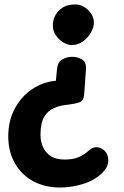

<svg xmlns="http://www.w3.org/2000/svg" viewBox="-20 -573 558 865"><path d="M250 271.8Q180.7 271.8 128.1 242.6Q75.6 213.4 46.4 161.2Q17.2 108.9 17.2 40.9Q17.2 -28.1 46 -82.6Q74.8 -137 123.6 -170.5Q172.3 -204 231.7 -209.1L236.9 -262Q240 -293.9 260.6 -305.4Q281.2 -317 305 -317Q329 -317 349.2 -305.4Q369.4 -293.9 367.4 -262L359.2 -148.1Q357.2 -119 337.8 -112Q318.4 -105 283 -100.9Q249.9 -98.1 222.4 -86Q194.9 -73.9 178.7 -45.7Q162.4 -17.6 162.4 34.9Q162.4 62.6 173.1 88.1Q183.8 113.6 207.6 129.7Q231.3 145.8 271 145.8Q308 145.8 332.6 135.7Q357.1 125.7 380 105.4Q397.7 90.1 413.4 90.1Q435.1 90.1 451.5 106.4Q467.9 122.7 467.9 149.2Q467.9 161.1 464.1 172.4Q460.3 183.7 451 194.8Q415.9 235.1 361.3 253.4Q306.7 271.8 250 271.8ZM303 -370Q286.6 -370 266.4 -381.3Q246.3 -392.6 232.2 -412.7Q218 -432.9 218 -459Q218 -480.1 228.3 -501.7Q238.6 -523.3 261 -538.2Q283.4 -553 321 -553Q340.8 -553 359.5 -541.4Q378.2 -529.9 390.6 -511.2Q403 -492.6 403 -471Q403 -449.9 389.6 -426.3Q376.2 -402.7 353.5 -386.3Q330.8 -370 303 -370Z"/></svg>

Font: Playpen Sans Deva
Style: Regular
Weight: 400
Designer: Pooja Saxena, Gunjan Panchal, Laura Meseguer, Veronika Burian, José Scaglione
Foundry: TypeTogether
Version: Version 2.000